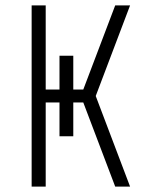

<svg xmlns="http://www.w3.org/2000/svg" viewBox="-20 -690 590 710"><path d="M406 0 288 -311H251V-186H200V-311H149V0H97V-670H149V-359H200V-484H251V-359H288L406 -670H461L334 -335L461 0Z"/></svg>

Font: Lode Dark Term
Style: Regular
Weight: 400
Monospace: yes
Designer: Belleve Invis
Foundry: Belleve Invis
Version: Version 29.2.0